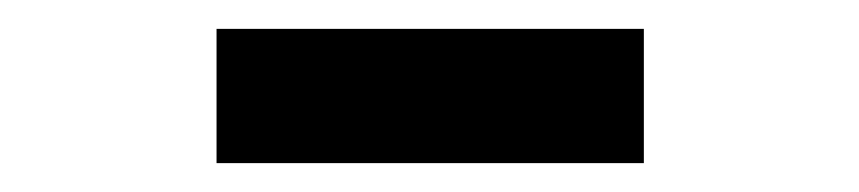

<svg xmlns="http://www.w3.org/2000/svg" viewBox="-20 -705 595 133"><path d="M130 -592V-685H426V-592Z"/></svg>

Font: TypoPRO Source Sans Pro
Style: Bold
Weight: 700
Designer: Paul D. Hunt
Foundry: Adobe Systems Incorporated
Version: Version 2.020;PS 2.000;hotconv 1.0.86;makeotf.lib2.5.63406